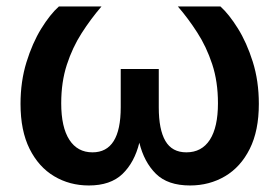

<svg xmlns="http://www.w3.org/2000/svg" viewBox="-20 -566 864 594"><path d="M254.9 7.8Q195.3 7.8 147.5 -20.8Q99.6 -49.3 71.5 -105.5Q43.5 -161.6 43.5 -244.6Q43.5 -314 61.8 -373.3Q80.1 -432.6 107.4 -477.1Q134.8 -521.5 162.1 -545.9H293.9Q260.7 -507.3 232.4 -463.1Q204.1 -418.9 186.8 -365.7Q169.4 -312.5 169.4 -246.6Q169.4 -172.4 194.6 -133.5Q219.7 -94.7 266.1 -94.7Q353.5 -94.7 353.5 -233.9V-352.5H471.2V-233.9Q471.2 -165 491.7 -129.9Q512.2 -94.7 556.6 -94.7Q604 -94.7 629.2 -133.5Q654.3 -172.4 654.3 -246.6Q654.3 -313.5 636.5 -367.4Q618.7 -421.4 590.3 -465.3Q562 -509.3 530.3 -545.9H662.1Q688.5 -522 715.8 -478.3Q743.2 -434.6 762 -375Q780.8 -315.4 780.8 -244.6Q780.8 -161.6 752.7 -105.5Q724.6 -49.3 676.3 -20.8Q627.9 7.8 567.9 7.8Q499 7.8 462.4 -28.3Q425.8 -64.5 411.1 -124.5Q396 -63.5 358.9 -27.8Q321.8 7.8 254.9 7.8Z"/></svg>

Font: Inter SemiBold
Style: Regular
Weight: 600
Designer: Rasmus Andersson
Foundry: rsms
Version: Version 4.001;git-9221beed3